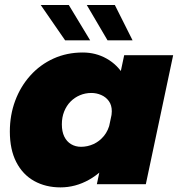

<svg xmlns="http://www.w3.org/2000/svg" viewBox="-20 -758 732 790"><path d="M229 13Q168 13 120.8 -13.2Q73.5 -39.5 47 -91Q20.5 -142.5 20.5 -217Q20.5 -284.5 42.5 -343.5Q64.5 -402.5 104.8 -447.2Q145 -492 200 -517Q255 -542 320.5 -542Q374 -542 418.5 -517Q463 -492 489.8 -447Q516.5 -402 516.5 -342.5Q516.5 -328.5 514.2 -309.5Q512 -290.5 508 -276L436.5 -272Q438 -279 439 -286.2Q440 -293.5 440 -300Q440 -325.5 427.8 -342.2Q415.5 -359 396.2 -367.2Q377 -375.5 356 -375.5Q331 -375.5 309 -366.2Q287 -357 270.2 -340Q253.5 -323 244 -299.2Q234.5 -275.5 234.5 -246.5Q234.5 -216.5 244.5 -196Q254.5 -175.5 272.5 -164.8Q290.5 -154 313.5 -154Q340 -154 364.8 -165.2Q389.5 -176.5 407.8 -198.8Q426 -221 433 -254L501.5 -244.5Q485 -166 443.8 -108Q402.5 -50 346.5 -18.5Q290.5 13 229 13ZM580 0H378.5L491 -531H692.5ZM525.5 -592H422.5L337 -737.5H452.5ZM351 -592H248L147.5 -737.5H263Z"/></svg>

Font: Epilogue Black
Style: Italic
Weight: 900
Italic angle: -12°
Designer: Tyler Finck
Foundry: Etcetera Type Co
Version: Version 2.111